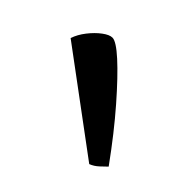

<svg xmlns="http://www.w3.org/2000/svg" viewBox="-62 -813 321 321"><g transform="rotate(45 98.5 -652.5)"><path d="M171 -564 0 -691Q4 -703 13 -714.5Q22 -726 32 -733.5Q42 -741 49 -741Q58 -741 79.5 -721.5Q101 -702 132 -666.5Q163 -631 197 -584Q193 -580 186 -573.5Q179 -567 171 -564Z"/></g></svg>

Font: Texturina 12pt ExtraLight
Style: Regular
Weight: 250
Designer: Guillermo Torres Carreño
Foundry: Omnibus-Type
Version: Version 1.002